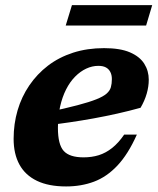

<svg xmlns="http://www.w3.org/2000/svg" viewBox="-20 -692 596 726"><path d="M352 -443Q328.5 -443 306 -432.5Q283.5 -422 264 -402.2Q244.5 -382.5 230 -354Q215.5 -325.5 207.2 -288.8Q199 -252 199 -208Q199 -145.5 221 -121.2Q243 -97 296 -97Q327 -97 353.5 -105.2Q380 -113.5 404 -132.5Q428 -151.5 449.5 -183H497.5Q464.5 -109 424 -66Q383.5 -23 335.2 -5Q287 13 230 13Q164 13 119.8 -8.2Q75.5 -29.5 53.5 -69.8Q31.5 -110 31.5 -167Q31.5 -223.5 46.5 -274.8Q61.5 -326 90.8 -369Q120 -412 161.5 -443.8Q203 -475.5 256.5 -492.8Q310 -510 373.5 -510Q434.5 -510 471.5 -494Q508.5 -478 525.5 -451Q542.5 -424 542.5 -390.5Q542.5 -365 534.8 -338Q527 -311 511.5 -284.5Q468.5 -272.5 423.8 -262.5Q379 -252.5 333.5 -244.2Q288 -236 243.5 -229.5Q199 -223 157 -218L160 -267.5Q228.5 -282.5 273.2 -294.2Q318 -306 344.2 -316.5Q370.5 -327 383 -338Q395.5 -349 399.2 -362.2Q403 -375.5 403 -393Q403 -408.5 397.2 -419.8Q391.5 -431 380.5 -437Q369.5 -443 352 -443ZM228.5 -595.5 252 -672.5H555.5L532.5 -595.5Z"/></svg>

Font: Newsreader 9pt
Style: Bold Italic
Weight: 700
Italic angle: -17°
Designer: Hugues Gentile
Foundry: Production Type
Version: Version 1.003